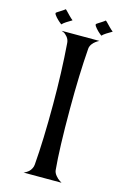

<svg xmlns="http://www.w3.org/2000/svg" viewBox="-135 -968 682 1032"><g transform="rotate(15 206.0 -452.5)"><path d="M320.8 -902.8Q322.8 -902.8 331.1 -894.3Q339.4 -885.7 351.3 -873.5Q363.3 -861.3 372.1 -855Q372.1 -854 363.3 -849.1Q354.5 -844.2 341.1 -835.7Q327.6 -827.1 318.8 -817.9Q314 -821.8 306.4 -827.9Q298.8 -834 286.4 -847.7Q273.9 -861.3 273.9 -869.1Q273.9 -871.1 283 -877Q292 -882.8 304 -890.4Q315.9 -897.9 320.8 -902.8ZM97.2 -905.8Q99.1 -905.8 107.2 -897.2Q115.2 -888.7 127.2 -876.5Q139.2 -864.3 147.9 -857.9Q147.9 -856.9 139.2 -852.1Q130.4 -847.2 117.2 -838.6Q104 -830.1 95.2 -820.8Q90.3 -824.7 82.8 -830.8Q75.2 -836.9 62.5 -850.6Q49.8 -864.3 49.8 -872.1Q49.8 -874 59.1 -879.9Q68.4 -885.7 80.3 -893.3Q92.3 -900.9 97.2 -905.8ZM152.8 -56.2Q164.1 -194.3 164.1 -394Q164.1 -573.2 151.9 -732.9Q150.4 -751.5 138.9 -765.4Q127.4 -779.3 116.7 -783.7L106 -788.1H315.9L313.5 -786.6Q310.5 -785.2 306.6 -782.7Q302.7 -780.3 297.9 -776.9Q293 -773.4 288.3 -768.8Q283.7 -764.2 279.5 -758.8Q275.4 -753.4 272.5 -746.6Q269.5 -739.7 269 -732.9Q257.8 -585.9 257.8 -394Q257.8 -173.3 269 -56.2Q270.5 -41.5 282.5 -27.1Q294.4 -12.7 305.7 -5.9L316.9 1H105Q106.9 0.5 109.9 -0.7Q112.8 -2 120.8 -6.8Q128.9 -11.7 135 -17.8Q141.1 -23.9 146.5 -34.2Q151.9 -44.4 152.8 -56.2Z"/></g></svg>

Font: Anticva
Style: Regular
Weight: 400
Version: Version 1.000